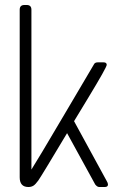

<svg xmlns="http://www.w3.org/2000/svg" viewBox="-20 -750 511 770"><path d="M78 -730H87Q106 -730 106 -711V-70Q128 -104 237 -289Q346 -474 358 -494Q362 -500 373 -500H395Q408 -500 408 -490Q408 -480 334 -358L277 -264L408 -24Q413 -16 413 -10Q413 0 400 0H378Q370 0 362 -10L249 -216Q145 -42 133.5 -26Q122 -10 113.5 -5Q105 0 94 0Q59 0 59 -39V-711Q59 -730 78 -730Z"/></svg>

Font: Text Me One
Style: Regular
Weight: 400
Designer: Julia Petretta
Foundry: Julia Petretta
Version: Version 1.003